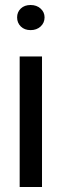

<svg xmlns="http://www.w3.org/2000/svg" viewBox="-20 -752 248 772"><path d="M59.1 0V-524.9H148.9V0ZM48.8 -682.1Q48.8 -703.6 63.7 -717.8Q78.6 -731.9 103 -731.9Q127.4 -731.9 143.3 -717.5Q159.2 -703.1 159.2 -682.1Q159.2 -660.2 143.3 -645.5Q127.4 -630.9 103 -630.9Q78.6 -630.9 63.7 -645.5Q48.8 -660.2 48.8 -682.1Z"/></svg>

Font: Lumene Sans Expanded
Style: Regular
Weight: 400
Width: 7
Designer: Deni Anggara
Version: Version 1.003;Glyphs 3.1.2 (3151)